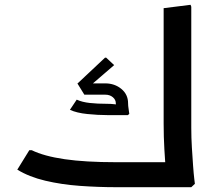

<svg xmlns="http://www.w3.org/2000/svg" viewBox="-20 -779 883 799"><path d="M463 0Q389 0 312.5 -5.5Q236 -11 168.5 -27Q101 -43 52 -73L102 -154H112Q163 -129 249 -116.5Q335 -104 463 -104H667L663 0ZM661 -296V-745L773 -759L776 -751V-296ZM670 0 673 -42Q673 -42 670 -74.5Q667 -107 664 -158Q661 -209 661 -265V-348L773 -362L776 -354V-247Q776 -206 778.5 -165Q781 -124 783.5 -89.5Q786 -55 788.5 -34.5Q791 -14 791 -14L776 0ZM575 0V-104H681V0ZM575 0Q564 0 559.5 -15.5Q555 -31 555 -53Q555 -76 559.5 -90Q564 -104 575 -104ZM340 -409 302 -431 417 -539H422L455 -508ZM426 -300Q388 -300 343.5 -304.5Q299 -309 271 -322L299 -364H300Q322 -354 353.5 -350.5Q385 -347 426 -347ZM331 -385 302 -432H418V-385ZM426 -300V-347Q441 -347 454 -345.5Q467 -344 467 -344V-300ZM466 -300Q464 -314 463 -326.5Q462 -339 462 -349H513Q513 -339 515 -327Q517 -315 518 -305L512 -300ZM462 -349Q462 -364 449.5 -374.5Q437 -385 418 -385H342V-390L347 -432H418Q457 -432 485 -409Q513 -386 513 -349Z"/></svg>

Font: Fustat
Style: Bold
Weight: 700
Designer: Mohamed Gaber, Khaled Hosny, Laura Garcia Mut
Foundry: Kief Type Foundry, Alif Type Foundry, Hard Type Foundry
Version: Version 1.007